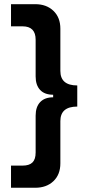

<svg xmlns="http://www.w3.org/2000/svg" viewBox="-20 -740 418 910"><path d="M32.2 149.9V44.9H86.9Q118.7 44.9 133.8 30Q148.9 15.1 148.9 -17.1V-191.9Q148.9 -233.4 170.4 -256.1Q191.9 -278.8 231.9 -278.8V-291Q191.4 -291 170.2 -313.7Q148.9 -336.4 148.9 -377.9V-551.8Q148.9 -615.2 86.9 -615.2H32.2V-720.2H147Q200.2 -720.2 233.2 -688.7Q266.1 -657.2 266.1 -604V-403.8Q266.1 -335 346.2 -335V-234.9Q266.1 -234.9 266.1 -166V34.2Q266.1 87.4 233.2 118.7Q200.2 149.9 147 149.9Z"/></svg>

Font: Fixel Text SemiBold
Style: Regular
Weight: 600
Width: 4
Designer: AlfaBravo + MacPaw
Foundry: Kyrylo Tkachov, Marchela Mozhyna, Serhii Makarenko, Maria Weinstein, Zakhar Kryvoshyya
Version: Version 1.211